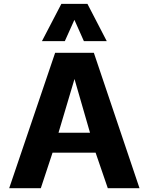

<svg xmlns="http://www.w3.org/2000/svg" viewBox="-20 -988 781 1008"><path d="M28.3 0 269.5 -710.9H472.7L712.4 0H545.9L481.9 -186.5H255.9L194.3 0ZM287.1 -291H452.6L371.1 -573.2ZM200.2 -772 302.2 -967.8H439L540.5 -772H420.4L370.6 -883.8L320.3 -772Z"/></svg>

Font: Comme
Style: Bold
Weight: 700
Version: Version 1.000;gftools[0.9.27]